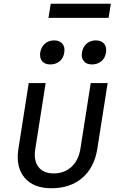

<svg xmlns="http://www.w3.org/2000/svg" viewBox="-20 -992 640 1022"><path d="M253 10Q158 10 110.5 -46.5Q63 -103 78 -200L133 -550H223L168 -200Q158 -138 184.5 -103.5Q211 -69 266 -69Q322 -69 360 -103.5Q398 -138 408 -200L463 -550H553L498 -200Q482 -100 418 -45Q354 10 253 10ZM470 -649Q441 -649 426.5 -666Q412 -683 416 -712Q421 -742 441 -759.5Q461 -777 490 -777Q519 -777 534 -759.5Q549 -742 544 -712Q540 -683 519.5 -666Q499 -649 470 -649ZM248 -649Q219 -649 204.5 -666Q190 -683 194 -712Q199 -742 219 -759.5Q239 -777 268 -777Q297 -777 312 -759.5Q327 -742 322 -712Q318 -683 297.5 -666Q277 -649 248 -649ZM238 -897 250 -972H570L558 -897Z"/></svg>

Font: JetBrains Mono NL
Style: Italic
Weight: 400
Italic angle: -9°
Monospace: yes
Designer: Philipp Nurullin, Konstantin Bulenkov
Foundry: JetBrains
Version: Version 2.305; ttfautohint (v1.8.4.7-5d5b)